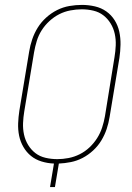

<svg xmlns="http://www.w3.org/2000/svg" viewBox="-20 -763 540 783"><path d="M184 0 200 -96Q174 -97 149.5 -104.5Q125 -112 106.5 -127Q88 -142 75.5 -163.5Q63 -185 58 -209.5Q53 -234 54 -260Q55 -286 59 -312L99 -553Q103 -578 111.5 -603Q120 -628 134 -650.5Q148 -673 168.5 -691.5Q189 -710 213 -722Q237 -734 263 -738.5Q289 -743 314 -743Q341 -743 367 -737Q393 -731 413.5 -716.5Q434 -702 447.5 -680.5Q461 -659 466.5 -633.5Q472 -608 471.5 -581Q471 -554 467 -527L427 -286Q423 -261 415 -237Q407 -213 393.5 -190.5Q380 -168 360 -149.5Q340 -131 317 -119Q294 -107 269 -102Q244 -97 220 -96L204 0ZM214 -114Q236 -114 259.5 -118.5Q283 -123 305 -134Q327 -145 345 -162Q363 -179 376 -199.5Q389 -220 396.5 -243Q404 -266 408 -289L447 -530Q451 -554 452 -578Q453 -602 448 -625Q443 -648 431 -667.5Q419 -687 401.5 -700.5Q384 -714 361 -719.5Q338 -725 313 -725Q291 -725 267 -720.5Q243 -716 221.5 -705Q200 -694 181.5 -677Q163 -660 150 -639.5Q137 -619 130 -596Q123 -573 119 -550L79 -309Q75 -285 74 -261Q73 -237 78 -214Q83 -191 95 -171.5Q107 -152 124.5 -138.5Q142 -125 165.5 -119.5Q189 -114 214 -114Z"/></svg>

Font: Iosevka Term Curly Thin
Style: Italic
Weight: 100
Italic angle: -9°
Designer: Belleve Invis
Foundry: Belleve Invis
Version: Version 32.3.0